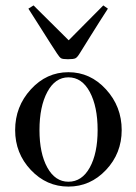

<svg xmlns="http://www.w3.org/2000/svg" viewBox="-20 -681 504 710"><path d="M231 -462Q212 -462 206 -465.5Q200 -469 191 -483Q181 -498 166 -521.5Q151 -545 127 -583Q103 -621 85 -649L104 -661L234 -532L362 -661L379 -649Q351 -606 315.5 -549Q280 -492 275 -484Q266 -469 259 -465.5Q252 -462 231 -462ZM36 -200Q36 -287 94 -350.5Q152 -414 233 -414Q314 -414 372 -350.5Q430 -287 430 -200Q430 -114 372 -52.5Q314 9 233 9Q152 9 94 -52.5Q36 -114 36 -200ZM233 -9Q283 -9 312 -61.5Q341 -114 341 -200Q341 -287 312 -341Q283 -395 233 -395Q184 -395 155 -341Q126 -287 126 -200Q126 -114 155 -61.5Q184 -9 233 -9Z"/></svg>

Font: HK Venetian
Style: Regular
Weight: 400
Designer: Alfredo Marco Pradil
Foundry: Alfredo Marco Pradil
Version: Version 1.000;PS 001.000;hotconv 1.0.88;makeotf.lib2.5.64775